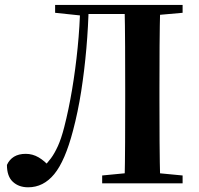

<svg xmlns="http://www.w3.org/2000/svg" viewBox="-20 -761 828 797"><path d="M8.8 -76.4Q18.7 -98.5 38.2 -110.5Q57.7 -122.4 86.8 -122.4Q115.2 -122.4 140.3 -107.8Q165.4 -93.1 188.1 -66.6V-57.2H159.1V-67.6Q176.5 -83.6 191.4 -103.8Q206.3 -123.9 220.3 -154.6Q234.3 -185.2 246.6 -233.3Q265.2 -305.6 279.3 -389.7Q293.4 -473.7 302.3 -563.1Q311.3 -652.4 313.1 -740.5H348.4Q346.5 -650.9 338.5 -559.5Q330.5 -468.1 317 -381.7Q303.4 -295.2 283.1 -218.9Q250.1 -92.7 205.1 -38.1Q160.2 16.5 96.9 16.5Q58.1 16.5 33.5 -6.2Q8.8 -28.9 8.8 -76.4ZM497 0Q499 -85.2 499.3 -171.7Q499.7 -258.2 499.7 -346.1V-393.6Q499.7 -481.3 499.3 -568.1Q499 -654.9 497 -740.5H645.3Q642.9 -655.6 642.4 -568.4Q641.9 -481.3 641.9 -393.6V-346.9Q641.9 -259.9 642.4 -173.3Q642.9 -86.6 645.3 0ZM404.1 0V-32.6L556.1 -47.3H584.3L738 -32.6V0ZM208.8 -707.9V-740.5H331.8V-696.4H317.6ZM571.2 -694.2V-740.5H738V-707.9L584.3 -694.2ZM331.8 -702.9V-740.5H571.2V-702.9Z"/></svg>

Font: Noto Serif KR ExtraLight
Style: Regular
Weight: 200
Designer: Ryoko NISHIZUKA 西塚涼子 (kana & ideographs); Frank Grießhammer (Latin, Greek & Cyrillic); Wenlong ZHANG 张文龙 (bopomofo); San
Foundry: Adobe
Version: Version 2.002-H1;hotconv 1.1.0;makeotfexe 2.6.0